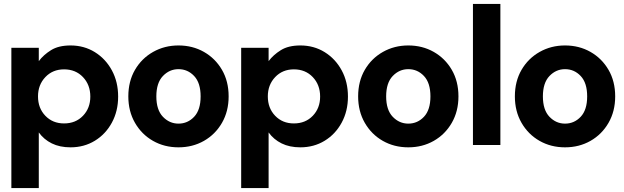

<svg xmlns="http://www.w3.org/2000/svg" viewBox="-20 -740 3186 980"><path d="M38 220V-496H178V-428Q202 -460 240.5 -484Q279 -508 340 -508Q409 -508 464 -474Q519 -440 551 -381Q583 -322 583 -247Q583 -173 551 -114Q519 -55 464 -21.5Q409 12 340 12Q285 12 244.5 -8Q204 -28 178 -64V220ZM307 -110Q366 -110 403.5 -149Q441 -188 441 -247Q441 -307 403.5 -346.5Q366 -386 307 -386Q249 -386 211.5 -346.5Q174 -307 174 -248Q174 -188 211.5 -149Q249 -110 307 -110Z M891 12Q819 12 761 -21Q703 -54 669 -113Q635 -172 635 -248Q635 -325 669 -383.5Q703 -442 761.5 -475Q820 -508 891 -508Q963 -508 1021 -475Q1079 -442 1113 -383.5Q1147 -325 1147 -248Q1147 -172 1113 -113Q1079 -54 1021 -21Q963 12 891 12ZM891 -109Q938 -109 971 -144Q1004 -179 1004 -248Q1004 -317 971 -352Q938 -387 891 -387Q845 -387 811.5 -352Q778 -317 778 -248Q778 -179 811.5 -144Q845 -109 891 -109Z M1211 220V-496H1351V-428Q1375 -460 1413.5 -484Q1452 -508 1513 -508Q1582 -508 1637 -474Q1692 -440 1724 -381Q1756 -322 1756 -247Q1756 -173 1724 -114Q1692 -55 1637 -21.5Q1582 12 1513 12Q1458 12 1417.5 -8Q1377 -28 1351 -64V220ZM1480 -110Q1539 -110 1576.5 -149Q1614 -188 1614 -247Q1614 -307 1576.5 -346.5Q1539 -386 1480 -386Q1422 -386 1384.5 -346.5Q1347 -307 1347 -248Q1347 -188 1384.5 -149Q1422 -110 1480 -110Z M2064 12Q1992 12 1934 -21Q1876 -54 1842 -113Q1808 -172 1808 -248Q1808 -325 1842 -383.5Q1876 -442 1934.5 -475Q1993 -508 2064 -508Q2136 -508 2194 -475Q2252 -442 2286 -383.5Q2320 -325 2320 -248Q2320 -172 2286 -113Q2252 -54 2194 -21Q2136 12 2064 12ZM2064 -109Q2111 -109 2144 -144Q2177 -179 2177 -248Q2177 -317 2144 -352Q2111 -387 2064 -387Q2018 -387 1984.5 -352Q1951 -317 1951 -248Q1951 -179 1984.5 -144Q2018 -109 2064 -109Z M2394 0V-720H2534V0Z M2864 12Q2792 12 2734 -21Q2676 -54 2642 -113Q2608 -172 2608 -248Q2608 -325 2642 -383.5Q2676 -442 2734.5 -475Q2793 -508 2864 -508Q2936 -508 2994 -475Q3052 -442 3086 -383.5Q3120 -325 3120 -248Q3120 -172 3086 -113Q3052 -54 2994 -21Q2936 12 2864 12ZM2864 -109Q2911 -109 2944 -144Q2977 -179 2977 -248Q2977 -317 2944 -352Q2911 -387 2864 -387Q2818 -387 2784.5 -352Q2751 -317 2751 -248Q2751 -179 2784.5 -144Q2818 -109 2864 -109Z"/></svg>

Font: Host Grotesk Black
Style: Regular
Weight: 900
Designer: Doğukan Karapınar based on Poppins by Indian Type Foundry, Jonny Pinhorn
Foundry: Element Type
Version: Version 1.000; ttfautohint (v1.8.4.7-5d5b);gftools[0.9.33]